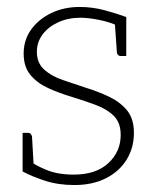

<svg xmlns="http://www.w3.org/2000/svg" viewBox="-20 -524 448 552"><path d="M194 8Q147 8 109 -4.5Q71 -17 45 -31V-70L68 -60Q81 -49 113.5 -35.5Q146 -22 192 -22Q256 -22 291.5 -55Q327 -88 327 -136Q327 -171 307.5 -190.5Q288 -210 256 -222Q224 -234 188 -245Q151 -256 119 -270.5Q87 -285 67.5 -308.5Q48 -332 48 -370Q48 -409 69.5 -439Q91 -469 127.5 -486.5Q164 -504 209 -504Q246 -504 281 -494.5Q316 -485 343 -475V-443L316 -451Q294 -461 264 -467Q234 -473 211 -473Q176 -473 147.5 -460Q119 -447 102.5 -425Q86 -403 86 -375Q86 -343 107 -324Q128 -305 160.5 -294Q193 -283 226 -272Q262 -261 293.5 -246Q325 -231 345 -207Q365 -183 365 -142Q365 -99 344 -65Q323 -31 284.5 -11.5Q246 8 194 8ZM310 -460 343 -451V-363H327Q322 -363 319 -366.5Q316 -370 316 -374ZM77 -45 45 -54V-142H61Q66 -142 68.5 -138.5Q71 -135 72 -132Z"/></svg>

Font: Aleo ExtraLight
Style: Regular
Weight: 250
Designer: Alessio Laiso
Foundry: Alessio Laiso
Version: Version 2.001;gftools[0.9.29]